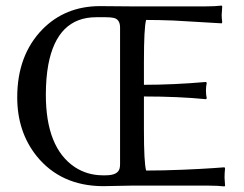

<svg xmlns="http://www.w3.org/2000/svg" viewBox="-20 -668 878 691"><path d="M348.1 -37.1H360.8Q404.8 -37.1 410.6 -62.5Q412.1 -69.3 412.1 -77.1V-568.8Q412.1 -598.1 389.6 -603.5Q378.9 -606 360.8 -606H326.2Q186 -606 153.8 -435.1Q145 -386.7 145 -327.1Q145 -136.2 249.5 -66.4Q293.9 -37.6 348.1 -37.1ZM455.1 0 350.1 2Q198.7 1 111.8 -106.4Q42 -193.8 42 -317.9Q42 -468.8 132.3 -562Q214.4 -645.5 338.9 -646Q339.8 -646 455.1 -645H717.8Q753.9 -645 777.8 -647.9L779.8 -645Q777.8 -616.7 777.8 -613.8Q777.8 -603 779.8 -587.9L777.8 -584Q777.8 -584 603.5 -594.2Q550.8 -596.2 505.9 -596.2Q498 -568.8 498 -444.8V-362.8Q604 -362.8 721.2 -373L724.1 -370.1Q721.2 -356 721.2 -341.8Q721.2 -327.1 724.1 -314L721.2 -311Q622.6 -320.8 498 -320.8V-200.2Q498 -82.5 505.9 -54.2Q565.9 -54.2 636.5 -57.1Q707 -60.1 747.6 -63L788.1 -65.9L790 -62Q788.1 -45.9 788.1 -28.8Q788.1 -25.4 790 0L788.1 2.9Q763.7 0 728 0Z"/></svg>

Font: Linux Biolinum O
Style: Regular
Weight: 400
Designer: Philipp H. Poll
Foundry: Philipp H. Poll
Version: Version 1.0.4